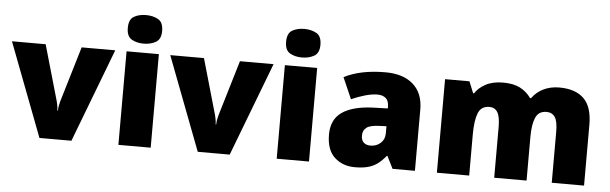

<svg xmlns="http://www.w3.org/2000/svg" viewBox="-49 -948 3594 1131"><g transform="rotate(5 1747.5 -383.0)"><path d="M210.9 0 0 -553.2H199.2L293 -226.1Q294.4 -221.7 298.1 -203.6Q301.8 -185.5 301.8 -169.9H305.2Q305.2 -186.5 308.6 -201.7Q312 -216.8 314 -225.1L412.1 -553.2H610.8L399.9 0Z M773.9 -775.9Q814.9 -775.9 845.5 -758.8Q876 -741.7 876 -690.9Q876 -641.6 845.5 -624.3Q814.9 -606.9 773.9 -606.9Q731.9 -606.9 702.4 -624.3Q672.9 -641.6 672.9 -690.9Q672.9 -741.7 702.4 -758.8Q731.9 -775.9 773.9 -775.9ZM868.7 -553.2V0H677.7V-553.2Z M1147 0 936 -553.2H1135.3L1229 -226.1Q1230.5 -221.7 1234.1 -203.6Q1237.8 -185.5 1237.8 -169.9H1241.2Q1241.2 -186.5 1244.6 -201.7Q1248 -216.8 1250 -225.1L1348.1 -553.2H1546.9L1335.9 0Z M1710 -775.9Q1751 -775.9 1781.5 -758.8Q1812 -741.7 1812 -690.9Q1812 -641.6 1781.5 -624.3Q1751 -606.9 1710 -606.9Q1668 -606.9 1638.4 -624.3Q1608.9 -641.6 1608.9 -690.9Q1608.9 -741.7 1638.4 -758.8Q1668 -775.9 1710 -775.9ZM1804.7 -553.2V0H1613.8V-553.2Z M2208 -563Q2313 -563 2372.1 -511Q2431.2 -459 2431.2 -362.8V0H2298.8L2262.2 -73.2H2258.3Q2234.9 -43.9 2210.2 -25.6Q2185.5 -7.3 2153.8 1.2Q2122.1 9.8 2076.2 9.8Q2003.9 9.8 1956.1 -34.2Q1908.2 -78.1 1908.2 -168.9Q1908.2 -257.8 1969.7 -300.8Q2031.2 -343.8 2147.9 -349.1L2240.2 -352.1V-359.9Q2240.2 -397 2221.9 -412.6Q2203.6 -428.2 2172.9 -428.2Q2140.1 -428.2 2099.9 -416.7Q2059.6 -405.3 2019 -387.2L1963.9 -513.2Q2011.7 -537.6 2072.3 -550.3Q2132.8 -563 2208 -563ZM2241.2 -247.1 2197.3 -245.1Q2144.5 -243.2 2123.3 -226.8Q2102.1 -210.4 2102.1 -180.2Q2102.1 -151.9 2117.2 -138.4Q2132.3 -125 2157.2 -125Q2191.9 -125 2216.6 -147Q2241.2 -168.9 2241.2 -204.1Z M3236.3 -563Q3331.1 -563 3381.1 -514.6Q3431.2 -466.3 3431.2 -359.9V0H3240.2V-300.8Q3240.2 -363.8 3223.4 -388.4Q3206.5 -413.1 3173.3 -413.1Q3127 -413.1 3109.1 -372.6Q3091.3 -332 3091.3 -257.8V0H2899.9V-300.8Q2899.9 -360.8 2884 -387Q2868.2 -413.1 2835.9 -413.1Q2786.6 -413.1 2769.3 -368.9Q2752 -324.7 2752 -242.2V0H2561V-553.2H2705.1L2732.9 -484.9H2738.3Q2759.8 -518.6 2801.3 -540.8Q2842.8 -563 2904.3 -563Q2965.3 -563 3004.9 -542.5Q3044.4 -522 3069.3 -485.8H3075.2Q3101.6 -522.9 3143.1 -543Q3184.6 -563 3236.3 -563Z"/></g></svg>

Font: Open Sans ExtraBold
Style: Regular
Weight: 800
Designer: Monotype Design Team
Foundry: Monotype Imaging Inc.
Version: Version 3.003; ttfautohint (v1.8.4)